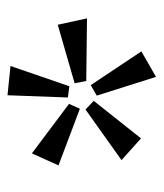

<svg xmlns="http://www.w3.org/2000/svg" viewBox="18 -786 436 512"><g transform="rotate(-90 236.0 -530.0)"><path d="M232 -567 238 -728 316 -720 262 -563ZM51 -592 83 -663 215 -564 202 -535ZM276 -518 270 -549 426 -594 443 -516ZM65 -424 200 -520 223 -498 123 -372ZM237 -490 265 -506 355 -371 287 -332Z"/></g></svg>

Font: Ysabeau Medium
Style: Regular
Weight: 500
Designer: Christian Thalmann (Catharsis Fonts)
Version: Version 0.003